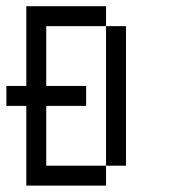

<svg xmlns="http://www.w3.org/2000/svg" viewBox="-20 -582 540 602"><path d="M62.5 -562.5H312.5V-500H125V-312.5H250V-250H125V-62.5H312.5V0H62.5V-250H0V-312.5H62.5ZM312.5 -500H375V-62.5H312.5Z"/></svg>

Font: Pixel Operator Mono
Style: Regular
Weight: 400
Monospace: yes
Designer: Jayvee Enaguas (HarvettFox96)
Version: 2016.04.25